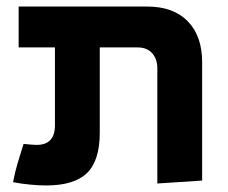

<svg xmlns="http://www.w3.org/2000/svg" viewBox="-20 -556 696 587"><path d="M121 11Q100 11 73 8.5Q46 6 20 1Q25 -27 33.5 -56Q42 -85 52 -116Q63 -115 74 -114Q85 -113 92 -113Q148 -113 148 -173V-411H37V-536H430Q510 -536 554 -491Q598 -446 598 -366V-4L461 5V-347Q461 -376 445 -393.5Q429 -411 401 -411H285V-150Q285 -65 246 -27Q207 11 121 11Z"/></svg>

Font: Secular One
Style: Regular
Weight: 400
Designer: Michal Sahar
Foundry: Hagilda
Version: Version 1.002; ttfautohint (v1.8.4.7-5d5b);gftools[0.9.29]